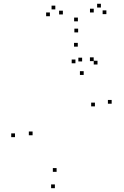

<svg xmlns="http://www.w3.org/2000/svg" viewBox="-20 -980 660 1021"><path d="M573.8 -428.5V-448.5H553.8V-428.5ZM478.2 -655V-675H458.2V-655ZM416.7 -653.3V-673.3H396.7V-653.3ZM425 -581.5V-601.5H405V-581.5ZM484.8 -414.3V-434.3H464.8V-414.3ZM281 -66.2V-86.2H261V-66.2ZM153.3 -260.7V-280.7H133.3V-260.7ZM381.2 -643.5V-663.5H361.2V-643.5ZM498.5 -637V-657H478.5V-637ZM393.7 -732V-752H373.7V-732ZM59.7 -250.7V-270.7H39.7V-250.7ZM271.8 20.7V0.7H251.8V20.7ZM545.7 -904.8V-924.8H525.7V-904.8ZM516.5 -940V-960H496.5V-940ZM478.5 -913.7V-933.7H458.5V-913.7ZM394.2 -866.5V-886.5H374.2V-866.5ZM314.3 -903.2V-923.2H294.3V-903.2ZM274.2 -930V-950H254.2V-930ZM245.3 -893.7V-913.7H225.3V-893.7ZM395.5 -807.7V-827.7H375.5V-807.7Z"/></svg>

Font: Monaspace Radon Dots Var
Style: Regular
Weight: 400
Designer: Riley Cran and the Lettermatic Team
Version: Version 1.100 (Monaspace Radon Dots)